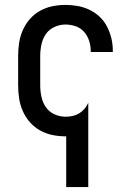

<svg xmlns="http://www.w3.org/2000/svg" viewBox="-20 -548 540 783"><path d="M250 215V8H247Q220 8 193.5 2.5Q167 -3 143.5 -16Q120 -29 102 -49.5Q84 -70 73 -95Q62 -120 58 -146.5Q54 -173 54 -200V-320Q54 -347 58 -373.5Q62 -400 73 -425Q84 -450 102 -470.5Q120 -491 143.5 -504Q167 -517 193.5 -522.5Q220 -528 247 -528Q272 -528 297 -523.5Q322 -519 345 -508Q368 -497 386.5 -479.5Q405 -462 416.5 -439.5Q428 -417 434 -392.5Q440 -368 440 -342V-336H350V-340Q350 -361 343.5 -381.5Q337 -402 323 -418Q309 -434 288.5 -441Q268 -448 247 -448Q224 -448 202 -438Q180 -428 167 -409Q154 -390 149 -366.5Q144 -343 144 -320V-200Q144 -177 149 -153.5Q154 -130 167 -111Q180 -92 202 -82Q224 -72 247 -72Q262 -72 276 -75Q290 -78 302.5 -85.5Q315 -93 324.5 -104Q334 -115 340 -129V215Z"/></svg>

Font: Iosevka Bendy Medium
Style: Regular
Weight: 500
Monospace: yes
Designer: Belleve Invis
Foundry: Belleve Invis
Version: Version 30.1.2